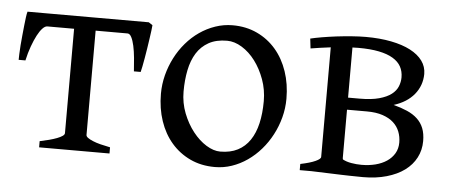

<svg xmlns="http://www.w3.org/2000/svg" viewBox="-40 -553 1524 650"><g transform="rotate(5 722.0 -227.5)"><path d="M109.9 0V-21Q126.5 -24.4 141.4 -28.3Q156.2 -32.2 167.7 -36.6Q179.2 -41 186 -45.7Q192.9 -50.3 192.9 -55.7V-410.2H102.1Q94.2 -410.2 85.7 -401.1Q77.1 -392.1 68.6 -376Q60.1 -359.9 52 -337.6Q43.9 -315.4 38.1 -289.1H15.1Q15.1 -295.9 15.6 -309.3Q16.1 -322.8 17.3 -338.9Q18.6 -355 20.3 -372.6Q22 -390.1 23.7 -406.2Q25.4 -422.4 27.1 -435.1Q28.8 -447.8 30.8 -454.1H442.9L456.1 -445.3Q455.6 -439 454.1 -426.5Q452.6 -414.1 450.2 -398.4Q447.8 -382.8 445.3 -365.7Q442.9 -348.6 439.9 -332.8Q437 -316.9 434.6 -304Q432.1 -291 430.2 -284.2H407.2Q405.8 -307.1 403.6 -329.8Q401.4 -352.5 397.5 -370.4Q393.6 -388.2 387.9 -399.2Q382.3 -410.2 374.5 -410.2H266.1V-55.7Q266.1 -50.8 272.5 -46.1Q278.8 -41.5 289.8 -36.9Q300.8 -32.2 316.2 -28.3Q331.5 -24.4 349.1 -21V0Z M854 -222.2Q854 -260.7 841.3 -295.7Q828.6 -330.6 808.6 -357.2Q788.6 -383.8 763.2 -399.4Q737.8 -415 712.9 -415Q675.8 -415 650.4 -400.9Q625 -386.7 609.6 -362.1Q594.2 -337.4 587.4 -303.7Q580.6 -270 580.6 -231Q580.6 -192.4 594.2 -157.5Q607.9 -122.6 628.7 -96.2Q649.4 -69.8 674.3 -54.4Q699.2 -39.1 721.7 -39.1Q756.3 -39.1 781.2 -52Q806.2 -64.9 822.3 -88.9Q838.4 -112.8 846.2 -146.5Q854 -180.2 854 -222.2ZM929.7 -236.8Q929.7 -204.1 921.4 -172.9Q913.1 -141.6 898.4 -113.8Q883.8 -85.9 863.3 -62.3Q842.8 -38.6 818.1 -21.5Q793.5 -4.4 765.6 5.1Q737.8 14.6 708 14.6Q661.6 14.6 624.3 -2.9Q586.9 -20.5 560.3 -51.3Q533.7 -82 519.3 -124.5Q504.9 -167 504.9 -216.8Q504.9 -249 512.9 -280.3Q521 -311.5 535.4 -339.6Q549.8 -367.7 570.1 -391.4Q590.3 -415 615 -432.1Q639.6 -449.2 668.2 -459Q696.8 -468.8 727.1 -468.8Q772.9 -468.8 810.3 -451.2Q847.7 -433.6 874.3 -402.6Q900.9 -371.6 915.3 -329.1Q929.7 -286.6 929.7 -236.8Z M1157.2 -429.7Q1152.3 -429.7 1147.5 -429.4Q1142.6 -429.2 1137.2 -429.2V-258.8H1176.3Q1216.3 -258.8 1242.7 -266.1Q1269 -273.4 1284.2 -285.2Q1299.3 -296.9 1305.4 -312Q1311.5 -327.1 1311.5 -342.8Q1311.5 -363.3 1302.7 -379.4Q1293.9 -395.5 1275.1 -406.7Q1256.3 -418 1227.3 -423.8Q1198.2 -429.7 1157.2 -429.7ZM1137.2 -217.8V-52.7Q1137.2 -51.8 1138.2 -48.8Q1150.4 -42 1167.7 -39.1Q1185.1 -36.1 1202.1 -36.1Q1227.5 -36.1 1249.5 -41.7Q1271.5 -47.4 1287.8 -58.3Q1304.2 -69.3 1313.7 -85.4Q1323.2 -101.6 1323.2 -122.1Q1323.2 -142.1 1316.4 -159.4Q1309.6 -176.8 1295.4 -189.7Q1281.2 -202.6 1258.8 -210.2Q1236.3 -217.8 1205.1 -217.8ZM1403.3 -134.3Q1403.3 -103.5 1389.9 -77.9Q1376.5 -52.2 1351.6 -33.9Q1326.7 -15.6 1291 -5.4Q1255.4 4.9 1210.9 4.9Q1202.1 4.9 1189.7 4.6Q1177.2 4.4 1163.3 4.2Q1149.4 3.9 1134.5 3.4Q1119.6 2.9 1105.5 2.4Q1071.8 1.5 1035.2 0H995.6V-21Q1028.8 -27.8 1046.4 -35.9Q1064 -43.9 1064 -50.8V-423.3Q1045.4 -420.9 1027.8 -418.5Q1010.3 -416 996.1 -413.6L992.2 -446.8Q1008.3 -450.7 1031.2 -454.6Q1054.2 -458.5 1079.8 -461.7Q1105.5 -464.8 1131.6 -466.8Q1157.7 -468.8 1179.2 -468.8Q1227.1 -468.8 1265.6 -461.2Q1304.2 -453.6 1331.3 -439.5Q1358.4 -425.3 1372.8 -405.5Q1387.2 -385.7 1387.2 -360.8Q1386.7 -321.3 1362.3 -291.5Q1337.9 -261.7 1293 -247.6Q1319.3 -240.7 1339.8 -231.7Q1360.4 -222.7 1374.5 -209.5Q1388.7 -196.3 1396 -178Q1403.3 -159.7 1403.3 -134.3Z"/></g></svg>

Font: Gentium Plus Cyr
Style: Regular
Weight: 400
Designer: J. Victor Gaultney, Annie Olsen, Iska Routamaa, Becca Hirsbrunner
Foundry: SIL International
Version: Version 5.000